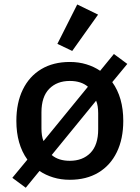

<svg xmlns="http://www.w3.org/2000/svg" viewBox="-20 -812 640 880"><path d="M98 48.5 36.5 3 105.5 -80.5Q55 -150.5 55 -258Q55 -340.5 84.5 -401.2Q114 -462 169 -495Q224 -528 300 -528Q341 -528 376 -517.2Q411 -506.5 439 -487.5L502 -564.5L563.5 -519L494.5 -435.5Q545 -365.5 545 -258Q545 -175.5 515.5 -114.8Q486 -54 431 -21Q376 12 300 12Q259 12 224 1.2Q189 -9.5 161 -28.5ZM300 -441Q241 -441 205.5 -404.8Q170 -368.5 170 -297V-223Q170 -207 172.2 -192Q174.5 -177 179.5 -165.5L383 -414.5Q352 -441 300 -441ZM300 -75Q359 -75 394.5 -111.2Q430 -147.5 430 -219V-293Q430 -309 427.8 -324Q425.5 -339 420.5 -350.5L217 -101.5Q248 -75 300 -75ZM429.5 -745 311 -578.5 243 -611 334 -791.5Z"/></svg>

Font: Lilex Medium
Style: Regular
Weight: 500
Designer: Mike Abbink, Paul van der Laan, Pieter van Rosmalen, Mikhael Khrustik
Foundry: Mikhael Khrustik
Version: Version 1.100